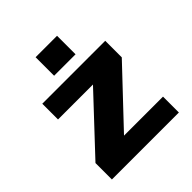

<svg xmlns="http://www.w3.org/2000/svg" viewBox="-195 -844 975 975"><g transform="rotate(-45 293.0 -356.5)"><path d="M215 -580V-713H369V-580ZM50 0V-118L323 -409H72V-522H524V-403L251 -114H531V0Z"/></g></svg>

Font: Tomorrow SemiBold
Style: Regular
Weight: 600
Designer: Tony de Marco, Monica Rizzolli
Foundry: Just in Type
Version: Version 2.002